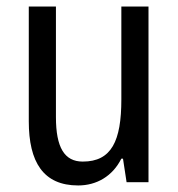

<svg xmlns="http://www.w3.org/2000/svg" viewBox="-20 -557 545 587"><path d="M434 -537H351V-253C351 -126 321 -63 233 -63C177 -63 151 -106 151 -199V-537H68V-186C68 -62 112 10 219 10C275 10 324 -18 351 -72H356L367 0H434Z"/></svg>

Font: Noto Sans Kannada Condensed
Style: Regular
Weight: 400
Width: 3
Designer: Jelle Bosma - Monotype Design Team
Foundry: Monotype Imaging Inc.
Version: Version 2.005